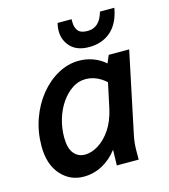

<svg xmlns="http://www.w3.org/2000/svg" viewBox="-110 -817 807 915"><g transform="rotate(-15 293.0 -359.0)"><path d="M33 -181Q33 -252 55.5 -315Q78 -378 117 -426Q156 -474 206 -501.5Q256 -529 310 -529Q345 -529 378.5 -517Q412 -505 439 -481L455 -519H556L473 -124Q468 -101 466 -81.5Q464 -62 464 -39V0H356L358 -77Q326 -35 283 -12Q240 11 191 11Q123 11 78 -40.5Q33 -92 33 -181ZM148 -194Q148 -140 169 -114.5Q190 -89 224 -89Q256 -89 290 -110Q324 -131 351 -171Q378 -211 391 -268L418 -394Q372 -436 317 -436Q282 -436 251.5 -415.5Q221 -395 197.5 -361Q174 -327 161 -283.5Q148 -240 148 -194ZM254 -690Q254 -703 255.5 -712Q257 -721 259 -729H328Q328 -724 328 -721.5Q328 -719 328 -716Q328 -687 341.5 -671Q355 -655 388 -655Q448 -655 468 -729H539Q526 -654 483 -616.5Q440 -579 376 -579Q316 -579 285 -611.5Q254 -644 254 -690Z"/></g></svg>

Font: Radio Canada Medium
Style: Italic
Weight: 500
Italic angle: -12°
Designer: Charles Daoud, Etienne Aubert Bonn, Alexandre Saumier Demers, Jacques Le Bailly
Foundry: Radio-Canada
Version: Version 2.104; ttfautohint (v1.8.4.7-5d5b);gftools[0.9.28.de